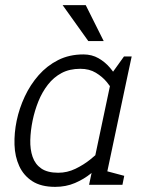

<svg xmlns="http://www.w3.org/2000/svg" viewBox="-20 -720 555 748"><path d="M420 -440 478 -430 387 0H327ZM420 -440 463 -500H493L478 -430ZM387 -150 417 -140Q417 -140 407.5 -125Q398 -110 379.5 -88Q361 -66 334 -44Q307 -22 272 -7Q237 8 195 8L207 -47Q242 -47 274 -62.5Q306 -78 331.5 -98.5Q357 -119 372 -134.5Q387 -150 387 -150ZM429 -350Q429 -350 420.5 -365.5Q412 -381 395.5 -401Q379 -421 353.5 -436.5Q328 -452 293 -452L305 -508Q338 -508 364 -493Q390 -478 408.5 -456Q427 -434 439 -412Q451 -390 457 -375Q463 -360 463 -360ZM293 -452Q251 -452 220 -435.5Q189 -419 166.5 -390Q144 -361 129.5 -325Q115 -289 107 -250Q99 -211 98 -174.5Q97 -138 107 -109Q117 -80 141 -63.5Q165 -47 207 -47L195 8Q140 8 106 -14Q72 -36 55 -73Q38 -110 36.5 -156Q35 -202 45 -250Q55 -298 76.5 -344Q98 -390 130.5 -427Q163 -464 206.5 -486Q250 -508 305 -508ZM377 0 389 -55 464 -35 457 0ZM224 -700H314L384 -560H324Z"/></svg>

Font: Epunda Slab Light
Style: Italic
Weight: 300
Italic angle: -12°
Designer: Simon Atzbach
Foundry: typofactur
Version: Version 1.102